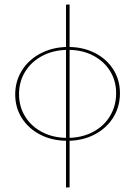

<svg xmlns="http://www.w3.org/2000/svg" viewBox="-20 -623 604 858"><path d="M291 6V214L275 215V6Q210 5 158.5 -22Q107 -49 77.5 -95.5Q48 -142 48 -201Q48 -260 77.5 -307.5Q107 -355 159 -383Q211 -411 275 -413V-602L291 -603V-413Q355 -412 406.5 -385Q458 -358 487 -311.5Q516 -265 516 -207Q516 -147 487 -99.5Q458 -52 406.5 -24Q355 4 291 6ZM275 -7V-400Q214 -398 166.5 -372Q119 -346 92 -302Q65 -258 65 -202Q65 -147 92 -103Q119 -59 167 -33.5Q215 -8 275 -7ZM499 -206Q499 -261 472.5 -304.5Q446 -348 398.5 -373.5Q351 -399 291 -400V-7Q351 -9 398.5 -35Q446 -61 472.5 -106Q499 -151 499 -206Z"/></svg>

Font: Ysabeau Thin
Style: Regular
Weight: 200
Designer: Christian Thalmann (Catharsis Fonts)
Version: Version 0.003